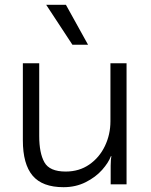

<svg xmlns="http://www.w3.org/2000/svg" viewBox="-20 -766 629 798"><path d="M143 -503V-201Q143 -130 164.5 -91.5Q186 -53 253 -53Q309 -53 351 -82Q393 -111 416 -159Q439 -207 439 -262V-503H506V0H440V-78Q440 -93 441 -103.5Q442 -114 443 -117H441Q431 -90 404.5 -60Q378 -30 336.5 -9Q295 12 244 12Q156 12 115.5 -36Q75 -84 75 -183V-503ZM346 -580H281L172 -746H254Z"/></svg>

Font: Museo Sans Light
Style: Regular
Weight: 300
Designer: Jos Buivenga
Foundry: Jos Buivenga & Rosetta Type Foundry (extension, remastering)
Version: Version 3.600;PS 1.000;hotconv 1.0.88;makeotf.lib2.5.647800;